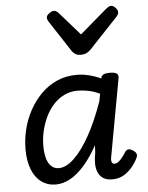

<svg xmlns="http://www.w3.org/2000/svg" viewBox="-58 -894 739 958"><g transform="rotate(-5 311.5 -415.0)"><path d="M183 17Q142 17 111 -5.5Q80 -28 63.5 -70.5Q47 -113 47 -171Q47 -220 59 -269.5Q71 -319 95 -363.5Q119 -408 153.5 -443Q188 -478 233 -498.5Q278 -519 333 -519Q364 -519 394.5 -511.5Q425 -504 455 -490V-493Q458 -505 468.5 -510Q479 -515 498 -515Q525 -515 534.5 -507Q544 -499 540 -482L471 -104Q467 -87 468 -77.5Q469 -68 473 -64.5Q477 -61 483 -61Q493 -61 501.5 -67Q510 -73 520 -84.5Q530 -96 541 -114Q547 -123 555.5 -125.5Q564 -128 576 -121Q591 -113 596 -103.5Q601 -94 596 -83Q587 -62 569 -39Q551 -16 525.5 0Q500 16 467 16Q436 16 418.5 3.5Q401 -9 393.5 -29.5Q386 -50 386.5 -74.5Q387 -99 392 -124Q393 -132 393 -141.5Q393 -151 394 -161Q362 -103 327 -63Q292 -23 255.5 -3Q219 17 183 17ZM137 -181Q137 -146 144 -119.5Q151 -93 166.5 -78Q182 -63 205 -63Q241 -63 281 -100.5Q321 -138 360.5 -208.5Q400 -279 435 -378L442 -415Q410 -430 382 -435Q354 -440 331 -440Q295 -440 264 -425Q233 -410 209.5 -384Q186 -358 170 -324.5Q154 -291 145.5 -254Q137 -217 137 -181ZM534 -847Q545 -847 556 -835.5Q567 -824 567 -813Q567 -806 564.5 -801.5Q562 -797 558 -792L413 -638Q403 -628 391.5 -622.5Q380 -617 361 -617Q346 -617 335.5 -624Q325 -631 319 -640L217 -796Q213 -803 211.5 -807.5Q210 -812 210 -815Q210 -827 224 -837Q238 -847 248 -847Q256 -847 262 -842.5Q268 -838 273 -832L373 -718L507 -833Q514 -838 520 -842.5Q526 -847 534 -847Z"/></g></svg>

Font: Playwrite DE VA
Style: Regular
Weight: 400
Designer: Veronika Burian, José Scaglione
Foundry: TypeTogether
Version: Version 1.002